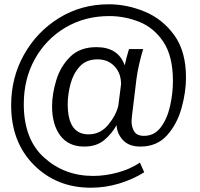

<svg xmlns="http://www.w3.org/2000/svg" viewBox="-20 -674 931 896"><path d="M617 -307 596 -134Q596 -132 595 -124Q594 -116 594 -111Q593 -84 605.5 -62Q618 -40 652 -40Q700 -40 730 -79.5Q760 -119 773.5 -178.5Q787 -238 787 -296Q787 -412 742.5 -478.5Q698 -545 630 -572Q562 -599 490 -599Q376 -599 285.5 -545.5Q195 -492 143 -399Q91 -306 91 -188Q91 -24 186 61.5Q281 147 415 147Q470 147 528 131.5Q586 116 633 85L653 130Q600 163 536 182.5Q472 202 404 202Q244 202 138 95.5Q32 -11 32 -183Q32 -312 92 -419Q152 -526 255.5 -590Q359 -654 488 -654Q573 -654 656 -619.5Q739 -585 793.5 -509.5Q848 -434 848 -312Q848 -244 827 -169Q806 -94 759 -42Q712 10 635 10Q582 10 554 -20Q526 -50 524 -90Q502 -50 466 -20Q430 10 373 10Q300 10 261.5 -41Q223 -92 223 -178Q223 -235 242.5 -299.5Q262 -364 307.5 -409Q353 -454 430 -454Q532 -454 562 -369Q566 -388 571 -407Q576 -426 582 -445H648Q638 -412 629.5 -375Q621 -338 617 -307ZM435 -397Q382 -397 351.5 -363Q321 -329 308.5 -280.5Q296 -232 296 -188Q296 -47 393 -47Q448 -47 484.5 -91Q521 -135 532 -180L545 -281Q545 -332 514.5 -364.5Q484 -397 435 -397Z"/></svg>

Font: Zilla Slab
Style: Italic
Weight: 400
Italic angle: -6°
Designer: Typotheque.com
Foundry: Typotheque type foundry
Version: Version 1.1; 2017; ttfautohint (v1.6)